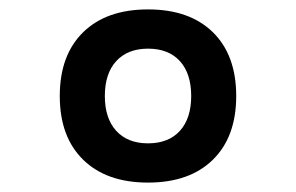

<svg xmlns="http://www.w3.org/2000/svg" viewBox="-20 -723 626 406"><path d="M293 -336.9Q205.1 -336.9 155.8 -385.3Q106.4 -433.6 106.4 -520Q106.4 -606.4 155.8 -654.8Q205.1 -703.1 293 -703.1Q380.9 -703.1 430.2 -654.8Q479.5 -606.4 479.5 -520Q479.5 -433.6 430.2 -385.3Q380.9 -336.9 293 -336.9ZM293 -419.9Q336.4 -419.9 360.4 -446.3Q384.3 -472.7 384.3 -520Q384.3 -567.4 360.4 -593.8Q336.4 -620.1 293 -620.1Q250 -620.1 225.8 -593.8Q201.7 -567.4 201.7 -520Q201.7 -472.7 225.8 -446.3Q250 -419.9 293 -419.9Z"/></svg>

Font: Cascadia Mono
Style: Regular
Weight: 400
Monospace: yes
Designer: Aaron Bell
Foundry: Saja Typeworks
Version: Version 2102.003